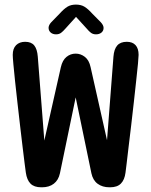

<svg xmlns="http://www.w3.org/2000/svg" viewBox="-20 -806 659 836"><path d="M159.5 9.5Q128.5 9.5 112.8 -6.5Q97 -22.5 92.5 -54.5Q91 -64.5 87.2 -94.5Q83.5 -124.5 78.2 -167.8Q73 -211 67.2 -260.8Q61.5 -310.5 55.8 -360.2Q50 -410 45.5 -453.5Q41 -497 38.2 -527Q35.5 -557 35.5 -567Q35.5 -595 50.2 -609.5Q65 -624 89.5 -624Q116.5 -624 129.2 -608Q142 -592 144.5 -559.5L173 -194L245 -513.5Q252 -544 269.5 -558.2Q287 -572.5 309.5 -572.5Q331.5 -572.5 349.8 -558.2Q368 -544 374.5 -513.5L446 -195.5L474 -559.5Q476.5 -592 490.5 -608Q504.5 -624 532 -624Q557 -624 570.2 -609.5Q583.5 -595 583.5 -567Q583.5 -558.5 580.8 -529Q578 -499.5 573.2 -456.5Q568.5 -413.5 563 -363.2Q557.5 -313 551.5 -262.8Q545.5 -212.5 540.2 -168.8Q535 -125 531.5 -94.8Q528 -64.5 526.5 -54.5Q522.5 -23 506.5 -6.8Q490.5 9.5 459.5 9.5H456.5Q426 9.5 405.2 -5.8Q384.5 -21 378 -51.5L309.5 -382L241 -51.5Q234.5 -21.5 214.2 -6Q194 9.5 163 9.5ZM419 -709Q431 -696 431 -684.5Q431 -672 421.8 -664.2Q412.5 -656.5 398 -656.5Q385 -656.5 376 -663.2Q367 -670 358 -681L311 -732.5L264 -680.5Q254.5 -669.5 245.8 -663Q237 -656.5 224 -656.5Q209.5 -656.5 200.5 -664.5Q191.5 -672.5 191.5 -685Q191.5 -690 194.2 -696.2Q197 -702.5 203 -709L240.5 -747.5Q258 -767 273.2 -776.5Q288.5 -786 310.5 -786Q333 -786 348.2 -776.5Q363.5 -767 381 -747.5Z"/></svg>

Font: Sono Monospace Medium
Style: Regular
Weight: 500
Designer: Tyler Finck
Foundry: Tyler Finck
Version: Version 2.112